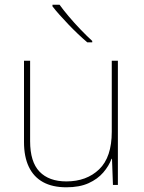

<svg xmlns="http://www.w3.org/2000/svg" viewBox="-20 -786 613 816"><path d="M481 -528V0H460L456 -111H454Q443 -81 419 -53Q395 -25 356.5 -7.5Q318 10 262 10Q203 10 163 -12Q123 -34 102.5 -77Q82 -120 82 -182V-528H108V-186Q108 -98 148 -56.5Q188 -15 262 -15Q348 -15 401.5 -66.5Q455 -118 455 -226V-528ZM233 -766Q248 -745 272 -716.5Q296 -688 323 -660Q350 -632 372 -612V-606H351Q331 -623 310.5 -642.5Q290 -662 270.5 -682.5Q251 -703 233.5 -722.5Q216 -742 203 -759V-766Z"/></svg>

Font: Noto Sans Cham Thin
Style: Regular
Weight: 250
Version: Version 2.002